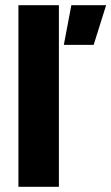

<svg xmlns="http://www.w3.org/2000/svg" viewBox="-20 -720 429 740"><path d="M51 0V-700H207V0ZM226 -547 255 -700H389L341 -547Z"/></svg>

Font: Figtree Light ExtraBold
Style: Regular
Weight: 800
Version: Version 2.001;gftools[0.9.30]